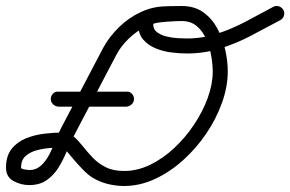

<svg xmlns="http://www.w3.org/2000/svg" viewBox="-20 -594 966 639"><path d="M149 -265Q149 -275 156.5 -282.5Q164 -290 174 -289Q288 -289 401 -289Q401 -289 401 -289Q401 -289 401 -289Q411 -290 418.5 -282.5Q426 -275 426 -265Q426 -254 418.5 -247Q411 -240 401 -239Q288 -239 174 -239Q164 -240 156.5 -247Q149 -254 149 -265ZM534 -573Q544 -573 551.5 -565.5Q559 -558 559 -548Q559 -538 551.5 -530.5Q544 -523 534 -523Q500 -523 467.5 -507Q435 -491 408.5 -465.5Q382 -440 367 -411Q332 -344 297 -277.5Q262 -211 227 -144Q214 -119 202 -90Q190 -61 174.5 -36Q159 -11 135.5 5.5Q112 22 77 22Q50 22 25 8.5Q0 -5 0 -36Q0 -74 18 -97.5Q36 -121 65 -133Q94 -145 127 -149Q160 -153 190 -153Q210 -153 225 -140Q240 -127 255 -108Q270 -89 288 -70Q306 -51 331 -38Q356 -25 393 -25Q437 -25 479.5 -45.5Q522 -66 559.5 -101Q597 -136 626 -179.5Q655 -223 671.5 -268.5Q688 -314 688 -356Q688 -379 683 -408Q678 -437 666.5 -463.5Q655 -490 635 -507Q615 -524 585 -524Q579 -524 564 -523.5Q549 -523 531.5 -521.5Q514 -520 502 -518Q490 -516 490 -513Q490 -496 503 -486.5Q516 -477 534.5 -472.5Q553 -468 571.5 -467Q590 -466 602 -466Q655 -466 703.5 -482Q752 -498 797.5 -522Q843 -546 889 -571Q898 -576 908 -573Q918 -570 923 -561Q928 -552 925 -542Q922 -532 913 -527Q863 -500 814 -474.5Q765 -449 712.5 -432.5Q660 -416 602 -416Q578 -416 550 -419.5Q522 -423 497 -433.5Q472 -444 456 -463Q440 -482 440 -513Q440 -537 456 -550Q472 -563 496 -568Q520 -573 544 -573.5Q568 -574 585 -574Q627 -574 656 -553.5Q685 -533 703 -500Q721 -467 729.5 -429Q738 -391 738 -356Q738 -306 719 -252.5Q700 -199 666.5 -149.5Q633 -100 589 -60.5Q545 -21 495 2Q445 25 393 25Q365 25 337.5 18Q310 11 286 -4Q272 -13 256 -29.5Q240 -46 225.5 -63Q211 -80 201.5 -91.5Q192 -103 190 -103Q172 -103 148.5 -101.5Q125 -100 102.5 -94Q80 -88 65 -74.5Q50 -61 50 -36Q50 -32 62 -30Q74 -28 77 -28Q100 -28 116.5 -43Q133 -58 144.5 -80.5Q156 -103 165 -126.5Q174 -150 183 -167Q218 -234 253 -300.5Q288 -367 323 -434Q343 -471 375.5 -503Q408 -535 449 -554Q490 -573 534 -573Q534 -573 534 -573Q534 -573 534 -573Z"/></svg>

Font: FRB American Cursive Semibold
Style: Italic
Weight: 600
Italic angle: -25°
Version: Version 2.0;Modular Font Editor K font №1